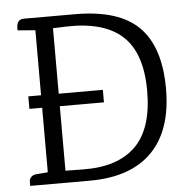

<svg xmlns="http://www.w3.org/2000/svg" viewBox="-50 -730 792 780"><g transform="rotate(-5 346.0 -339.5)"><path d="M42 0V-16Q42 -27 47.5 -33.5Q53 -40 56 -41Q59 -42 62.5 -43.5Q66 -45 71 -45L118 -49V-312H66V-363H118V-628L46 -634Q43 -679 75 -679H284Q463 -679 544.5 -597Q626 -515 626 -345.5Q626 -176 539 -88Q452 0 285 0ZM242 -632 191 -630H190V-363H370V-312H190V-49L263 -48Q403 -46 476 -117.5Q549 -189 549 -343.5Q549 -498 473 -567.5Q397 -637 242 -632Z"/></g></svg>

Font: Karma
Style: Regular
Weight: 400
Designer: Joana Correia
Foundry: Indian Type Foundry
Version: Version 1.202;PS 1.0;hotconv 1.0.78;makeotf.lib2.5.61930; tt